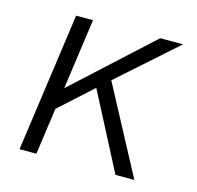

<svg xmlns="http://www.w3.org/2000/svg" viewBox="-79 -576 677 659"><g transform="rotate(15 259.0 -246.5)"><path d="M113.5 -493H173.5L138.5 -242L412.5 -493H493.5L287.5 -310L452.5 0H385.5L244.5 -271.5L127.5 -165.5L104.5 0H44.5Z"/></g></svg>

Font: HK Grotesk Light
Style: Italic
Weight: 300
Italic angle: -16°
Designer: Alfredo Marco Pradil
Foundry: Hanken Design Co.
Version: Version 3.001